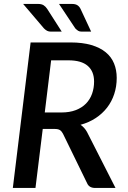

<svg xmlns="http://www.w3.org/2000/svg" viewBox="-20 -930 632 950"><path d="M43.5 0ZM191.5 -292 155.5 0H43.5L131.5 -720H328.5Q388.5 -720 431.8 -707.2Q475 -694.5 503 -671.5Q531 -648.5 544.2 -616.2Q557.5 -584 557.5 -544.5Q557.5 -502 545.2 -464.8Q533 -427.5 509.8 -397.5Q486.5 -367.5 453.5 -345.8Q420.5 -324 378.5 -312.5Q398 -299.5 410.5 -277L551.5 0H451Q421 0 411 -23.5L291.5 -268.5Q285 -281 276.2 -286.5Q267.5 -292 249.5 -292ZM233 -631.5 201.5 -373.5H284Q324.5 -373.5 355 -385.2Q385.5 -397 405.5 -417.5Q425.5 -438 435.5 -466Q445.5 -494 445.5 -526.5Q445.5 -577 414 -604.2Q382.5 -631.5 318.5 -631.5ZM336.5 -910.5Q353.5 -910.5 363.2 -904Q373 -897.5 378.5 -886L431 -773.5H384.5Q373 -773.5 366.5 -777.8Q360 -782 352.5 -789.5L272 -910.5ZM169 -910.5Q185.5 -910.5 195.8 -904Q206 -897.5 213.5 -886L285.5 -773.5H232Q221 -773.5 213.2 -777.5Q205.5 -781.5 197.5 -789.5L94.5 -910.5Z"/></svg>

Font: Lato Semibold
Style: Italic
Weight: 600
Italic angle: -7°
Designer: Lukasz Dziedzic
Foundry: tyPoland Lukasz Dziedzic
Version: Version 2.006; 2014-01-15